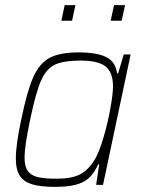

<svg xmlns="http://www.w3.org/2000/svg" viewBox="-20 -723 552 751"><path d="M42 -103Q42 -158 63 -255Q86 -367 110 -421Q134 -475 173.5 -496.5Q213 -518 288 -518Q358 -518 395 -500Q432 -482 438 -436H442L464 -510H491L383 0H356L368 -80H364Q340 -27 302 -9.5Q264 8 197 8Q139 8 106 -2Q73 -12 57.5 -35.5Q42 -59 42 -103ZM352 -101Q369 -131 385.5 -187.5Q402 -244 412 -300.5Q422 -357 422 -385Q422 -440 393 -463Q364 -486 296 -486Q228 -486 194.5 -470Q161 -454 140.5 -407.5Q120 -361 98 -255Q76 -151 76 -107Q76 -72 88.5 -54.5Q101 -37 127 -30.5Q153 -24 201 -24Q261 -24 294 -41.5Q327 -59 352 -101ZM220 -642 233 -703H275L262 -642ZM413 -642 426 -703H469L456 -642Z"/></svg>

Font: Saira Semi Condensed Thin
Style: Italic
Weight: 100
Width: 4
Italic angle: -12°
Designer: Hector Gatti with collaboration of the Omnibus-Type team
Foundry: Omnibus-Type
Version: Version 1.001; ttfautohint (v1.8)